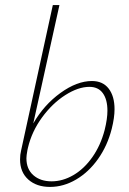

<svg xmlns="http://www.w3.org/2000/svg" viewBox="-20 -731 506 756"><path d="M431 -301Q431 -268 420 -224Q403 -157 366 -105Q329 -53 279.5 -24Q230 5 177 5Q124 5 91.5 -24Q59 -53 59 -103Q59 -122 63 -138L188 -711H214L111 -245Q153 -318 218 -365Q283 -412 342 -412Q385 -412 408 -382Q431 -352 431 -301ZM403 -295Q403 -339 385 -364Q367 -389 332 -389Q288 -389 237 -356.5Q186 -324 145.5 -268.5Q105 -213 90 -149L88 -140Q84 -118 84 -108Q84 -65 111.5 -41Q139 -17 183 -17Q227 -17 269 -41.5Q311 -66 343.5 -112Q376 -158 392 -219Q403 -263 403 -295Z"/></svg>

Font: Ysabeau Extralight
Style: Italic
Weight: 200
Italic angle: -12°
Designer: Christian Thalmann (Catharsis Fonts)
Version: Version 0.003